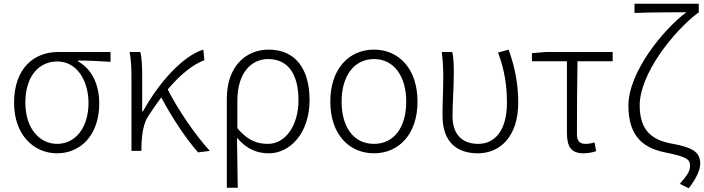

<svg xmlns="http://www.w3.org/2000/svg" viewBox="-20 -815 3805 1037"><path d="M288 13C414 13 516 -84 516 -256C516 -365 472 -444 401 -484V-488C462 -488 516 -485 577 -481V-534H292C168 -534 56 -450 56 -260C56 -85 164 13 288 13ZM289 -38C191 -38 117 -124 117 -260C117 -408 193 -483 290 -483C397 -483 458 -377 458 -259C458 -124 386 -38 289 -38Z M1050 8 1113 0C1029 -93 939 -227 886 -332C955 -414 1024 -468 1084 -490L1078 -547C968 -513 839 -371 752 -213H748V-412C748 -457 745 -508 738 -534H680C689 -490 690 -438 690 -395V0H744V-26C746 -91 754 -149 784 -193C806 -227 829 -259 851 -289C904 -188 985 -64 1050 8Z M1205 199H1264C1263 96 1262 32 1260 -71C1313 -8 1370 13 1433 13C1544 13 1652 -93 1652 -275C1652 -441 1577 -547 1431 -547C1309 -547 1205 -458 1205 -281ZM1428 -38C1375 -38 1320 -52 1262 -123V-271C1262 -426 1341 -496 1428 -496C1544 -496 1592 -403 1592 -274C1592 -132 1518 -38 1428 -38Z M2000 13C2132 13 2235 -88 2235 -266C2235 -446 2132 -547 2000 -547C1867 -547 1764 -446 1764 -266C1764 -88 1867 13 2000 13ZM2000 -38C1891 -38 1825 -127 1825 -266C1825 -403 1891 -496 2000 -496C2108 -496 2174 -403 2174 -266C2174 -127 2108 -38 2000 -38Z M2561 13C2683 13 2779 -80 2779 -261C2779 -358 2762 -451 2727 -547L2670 -531C2707 -433 2718 -346 2718 -260C2718 -107 2650 -38 2563 -38C2490 -38 2424 -75 2424 -189C2424 -253 2431 -345 2431 -412C2431 -457 2431 -496 2423 -534H2366C2373 -479 2374 -438 2374 -395C2374 -327 2370 -259 2370 -191C2370 -46 2449 13 2561 13Z M3132 13C3159 13 3185 7 3200 1L3191 -46C3176 -41 3159 -38 3142 -38C3110 -38 3096 -54 3096 -92C3096 -219 3097 -350 3099 -484H3289V-534H2927L2853 -528V-484H3042V-98C3042 -22 3065 13 3132 13Z M3700 202C3743 146 3762 100 3762 69C3762 1 3711 -20 3610 -39C3510 -57 3435 -102 3435 -246C3435 -415 3616 -644 3749 -745H3754V-795H3407V-745C3480 -748 3618 -749 3687 -749C3560 -653 3374 -425 3374 -244C3374 -69 3465 -13 3576 9C3685 31 3707 45 3707 79C3707 110 3694 128 3652 178Z"/></svg>

Font: GenYoGothic2 TW L
Style: Regular
Weight: 300
Version: Version 2.100;PS 2.1;hotconv 16.6.51;makeotf.lib2.5.65220 DE